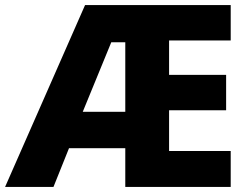

<svg xmlns="http://www.w3.org/2000/svg" viewBox="-24 -734 976 754"><path d="M882 0H468V-152H247L186 0H-4L310 -714H882V-575H640V-440H864V-301H640V-141H882ZM301 -295H468V-568H413Z"/></svg>

Font: Noto Sans Cherokee ExtraBold
Style: Regular
Weight: 800
Designer: Monotype Design Team
Foundry: Monotype Imaging Inc.
Version: Version 2.001; ttfautohint (v1.8.4.7-5d5b)